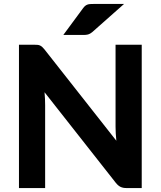

<svg xmlns="http://www.w3.org/2000/svg" viewBox="-20 -952 814 972"><path d="M155 -725.5Q164.5 -725.5 171.2 -724.8Q178 -724 183.5 -721.2Q189 -718.5 194 -714Q199 -709.5 205 -702L569 -239.5Q567 -258.5 566 -276.5Q565 -294.5 565 -310.5V-725.5H697.5V0H620Q602.5 0 590.5 -5.8Q578.5 -11.5 567 -25.5L205.5 -485Q207 -467.5 207.8 -450.8Q208.5 -434 208.5 -419.5V0H76V-725.5ZM608 -932 446.5 -789Q441 -784.5 436 -781.8Q431 -779 425.8 -777.5Q420.5 -776 414.2 -775.5Q408 -775 400.5 -775H300.5L400.5 -910.5Q406 -918 411.2 -922.2Q416.5 -926.5 422.8 -928.8Q429 -931 437 -931.5Q445 -932 455.5 -932Z"/></svg>

Font: Lato Heavy
Style: Regular
Weight: 800
Designer: Lukasz Dziedzic
Foundry: tyPoland Lukasz Dziedzic
Version: Version 2.007; 2014-02-27